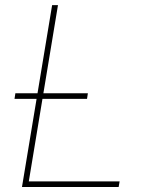

<svg xmlns="http://www.w3.org/2000/svg" viewBox="-20 -748 602 768"><path d="M67.9 0 188.5 -727.5H211.9L95.2 -22.5H458.5L454.6 0ZM38.1 -352.5 41.5 -375H331.5L328.1 -352.5Z"/></svg>

Font: Inter Thin
Style: Italic
Weight: 250
Italic angle: -9.3988°
Designer: Rasmus Andersson
Foundry: rsms
Version: Version 4.001;git-66647c0bb